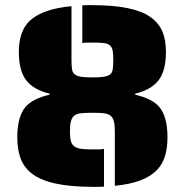

<svg xmlns="http://www.w3.org/2000/svg" viewBox="-20 -716 716 744"><path d="M104 -43Q73 -67 60 -101.5Q47 -136 47 -184Q47 -264 79 -302Q107 -334 172 -349V-353Q110 -368 81.5 -405Q53 -442 53 -515Q53 -597 97 -637Q147 -682 257 -692V-483Q257 -458 259.5 -445.5Q262 -433 271 -427Q279 -421 294 -418.5Q309 -416 338 -416Q367 -416 382 -418.5Q397 -421 406 -427Q414 -433 416.5 -445.5Q419 -458 419 -483Q419 -507 416.5 -520Q414 -533 406 -540Q398 -547 383 -549Q368 -551 338 -551H317Q309 -551 299 -549V-695Q305 -696 318 -696H338Q498 -696 563 -650Q595 -627 609 -594.5Q623 -562 623 -515Q623 -442 594.5 -405Q566 -368 504 -353V-349Q569 -334 597 -302Q629 -264 629 -184Q629 -143 619.5 -111.5Q610 -80 588 -57Q540 -7 425 4V-207Q425 -232 421 -246.5Q417 -261 408 -268Q399 -275 383.5 -277Q368 -279 338 -279Q308 -279 292.5 -277Q277 -275 268 -268Q259 -261 255 -246.5Q251 -232 251 -207Q251 -183 254.5 -169.5Q258 -156 268 -149Q277 -142 293 -139.5Q309 -137 338 -137H363Q371 -137 383 -139V7Q376 8 361 8H338Q170 8 104 -43Z"/></svg>

Font: Saira Stencil One
Style: Regular
Weight: 400
Designer: Hector Gatti with collaboration of the Omnibus-Type team
Foundry: Omnibus-Type
Version: Version 1.004